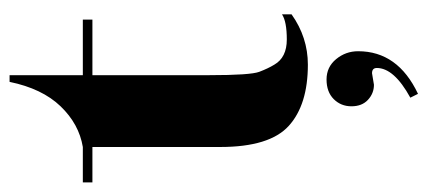

<svg xmlns="http://www.w3.org/2000/svg" viewBox="-266 -387 893 401"><g transform="rotate(-90 180.5 -186.5)"><path d="M224 -440V-196Q224 -110 231 -91.5Q238 -73 246 -60Q261 -34 298.5 -34Q336 -34 351 -44V-24Q303 10 246 10Q162 10 118 -30Q74 -70 74 -173V-440H0V-460H74Q122 -468 159 -506.5Q196 -545 210 -613H224V-460H340V-440ZM228 144 204 148Q186 148 172.5 135.5Q159 123 159 101Q159 79 174 64Q189 49 215 49Q241 49 257.5 69Q274 89 274 115Q274 198 185 240L177 224Q239 190 239 154Q239 144 228 144Z"/></g></svg>

Font: Rozha One
Style: Regular
Weight: 400
Designer: Tim Donaldson, Indian Type Foundry
Foundry: Indian Type Foundry
Version: Version 1.300;PS 1.0;hotconv 1.0.78;makeotf.lib2.5.61930; tt